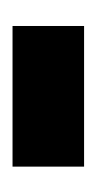

<svg xmlns="http://www.w3.org/2000/svg" viewBox="58 -430 157 314"><g transform="rotate(90 137.0 -272.5)"><path d="M22 -214H252V-331H22Z"/></g></svg>

Font: Noto Serif Georgian Condensed Black
Style: Regular
Weight: 900
Width: 3
Designer: Monotype Design Team, Akaki Razmadze
Foundry: Google LLC
Version: Version 2.003